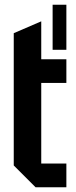

<svg xmlns="http://www.w3.org/2000/svg" viewBox="-20 -790 320 810"><path d="M202 -580V-770H260V-580ZM38 -650 154 -700V-540H260V-440H154V-100H260V0H130L38 -92Z"/></svg>

Font: Tektur Condensed Medium
Style: Regular
Weight: 500
Width: 3
Designer: Adam Jagosz
Foundry: Adam Jagosz
Version: Version 1.005;gftools[0.9.30]